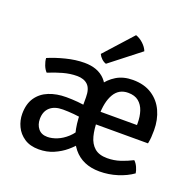

<svg xmlns="http://www.w3.org/2000/svg" viewBox="-130 -873 1044 1022"><g transform="rotate(20 392.0 -362.0)"><path d="M45 -135Q45 -191.5 70 -227.8Q95 -264 138 -281.2Q181 -298.5 235.5 -298.5Q268 -298.5 301.8 -295.5Q335.5 -292.5 365.5 -286V-218Q337.5 -224.5 304 -227.5Q270.5 -230.5 241 -230.5Q194 -230.5 168.2 -207.2Q142.5 -184 142.5 -141.5Q142.5 -109.5 160.2 -87.2Q178 -65 212 -65Q238 -65 267 -76.8Q296 -88.5 322.8 -113Q349.5 -137.5 368.5 -175.5L390 -94Q371 -69 342 -44.5Q313 -20 275 -3.5Q237 13 191.5 13Q142 13 109.5 -8.8Q77 -30.5 61 -64.5Q45 -98.5 45 -135ZM334 -247V-333.5Q334 -382 312.2 -403Q290.5 -424 251 -424Q213 -424 172.5 -412.8Q132 -401.5 92.5 -385Q80.5 -397 72.2 -417.8Q64 -438.5 63 -457.5Q104.5 -475.5 159.5 -489.5Q214.5 -503.5 264.5 -503.5Q340.5 -503.5 381.8 -460Q423 -416.5 423 -334V-247ZM392.5 -216V-287.5H639.5V-299Q639.5 -335.5 629.5 -366Q619.5 -396.5 597.2 -414.8Q575 -433 537.5 -433Q485 -433 458.8 -388.2Q432.5 -343.5 432.5 -264.5V-238Q432.5 -189.5 442.5 -150.8Q452.5 -112 478 -89.8Q503.5 -67.5 550 -67.5Q588 -67.5 623 -79Q658 -90.5 690 -107Q702.5 -95.5 710.8 -77Q719 -58.5 721 -43.5Q685.5 -18 636.5 -2.5Q587.5 13 535.5 13Q439.5 13 387 -51.2Q334.5 -115.5 333.5 -247Q333 -290.5 344.8 -336Q356.5 -381.5 381.2 -420Q406 -458.5 445 -482.2Q484 -506 538 -506Q602.5 -506 646.5 -477.2Q690.5 -448.5 712.5 -400.2Q734.5 -352 734.5 -292.5Q734.5 -269.5 733.2 -252.8Q732 -236 728 -216ZM471.5 -735.5Q493.5 -728.5 513.8 -709.8Q534 -691 542 -670L372.5 -537.5Q359 -541.5 347 -552.8Q335 -564 329 -577.5Z"/></g></svg>

Font: Signika Negative Light
Style: Regular
Weight: 400
Version: Version 2.001